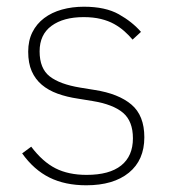

<svg xmlns="http://www.w3.org/2000/svg" viewBox="-20 -540 508 572"><path d="M237 12Q174 12 127.5 -11Q81 -34 46 -83L73 -103Q107 -58 145.5 -38.5Q184 -19 238 -19Q306 -19 341 -47Q376 -75 376 -128Q376 -179 346.5 -204Q317 -229 256 -239L213 -246Q179 -251 151.5 -261Q124 -271 104.5 -287.5Q85 -304 74.5 -328Q64 -352 64 -386Q64 -419 76.5 -444Q89 -469 111.5 -486Q134 -503 164.5 -511.5Q195 -520 230 -520Q294 -520 334 -497.5Q374 -475 400 -445L375 -422Q364 -435 350.5 -447Q337 -459 320 -468.5Q303 -478 280.5 -483.5Q258 -489 229 -489Q169 -489 133.5 -463Q98 -437 98 -387Q98 -336 128 -312.5Q158 -289 219 -279L262 -272Q333 -261 371.5 -228.5Q410 -196 410 -131Q410 -63 364 -25.5Q318 12 237 12Z"/></svg>

Font: IBM Plex Sans Thai ExtLt
Style: Regular
Weight: 200
Designer: Mike Abbink, Paul van der Laan, Pieter van Rosmalen, Ben Mitchell, Mark Frömberg
Foundry: Bold Monday
Version: Version 1.2